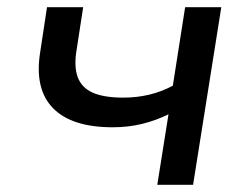

<svg xmlns="http://www.w3.org/2000/svg" viewBox="-20 -511 687 531"><path d="M415 0 446 -195Q412 -178 373.5 -168.5Q335 -159 292 -159Q178 -159 126.5 -212Q75 -265 91 -366L110 -491H210L192 -374Q184 -327 195 -297.5Q206 -268 237 -254.5Q268 -241 321 -241Q358 -241 392 -249Q426 -257 458 -274L492 -491H592L514 0Z"/></svg>

Font: Nunito Sans 10pt SemiExpanded Medium
Style: Italic
Weight: 500
Width: 6
Italic angle: -9°
Designer: Vernon Adams
Foundry: Vernon Adams
Version: Version 3.101;gftools[0.9.27]